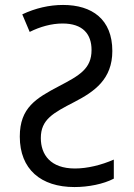

<svg xmlns="http://www.w3.org/2000/svg" viewBox="-20 -746 540 776"><path d="M281 10C337 10 398 -2 440 -24V-101C390 -79 333 -65 283 -65C184 -65 145 -121 145 -188C145 -263 194 -289 281 -334C362 -376 434 -426 434 -540C434 -668 352 -726 235 -726C179 -726 123 -713 70 -688L100 -617C142 -638 188 -651 233 -651C315 -651 350 -608 350 -544C350 -468 301 -441 219 -398C126 -349 60 -311 60 -194C60 -62 145 10 281 10Z"/></svg>

Font: Noto Sans Mono ExtraCondensed
Style: Regular
Weight: 400
Width: 2
Designer: Monotype Design Team
Foundry: Monotype Imaging Inc.
Version: Version 2.014